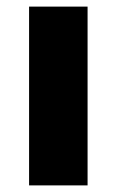

<svg xmlns="http://www.w3.org/2000/svg" viewBox="-20 -561 353 581"><path d="M68 -541H245V0H68Z"/></svg>

Font: Montserrat V1
Style: Bold
Weight: 700
Designer: Julieta Ulanovsky
Foundry: Julieta Ulanovsky
Version: Version 6.001